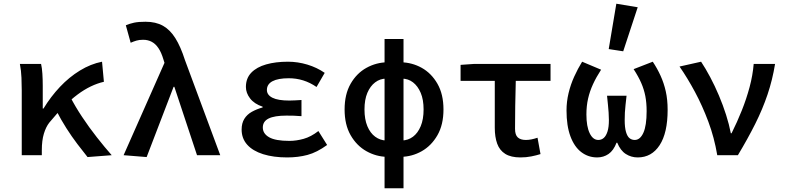

<svg xmlns="http://www.w3.org/2000/svg" viewBox="-20 -835 4240 1033"><path d="M97 0V-348Q97 -378 95.5 -416.5Q94 -455 87 -491H201Q206 -470 208 -438.5Q210 -407 210 -373V-251H214Q253 -315 302.5 -367.5Q352 -420 410 -455.5Q468 -491 529 -503L539 -395Q504 -387 468.5 -370Q433 -353 397.5 -326.5Q362 -300 324 -262.5Q286 -225 245 -175Q227 -152 216 -115.5Q205 -79 205 -27V0ZM451 10Q426 -21 396 -60.5Q366 -100 337 -145.5Q308 -191 283 -240L358 -314Q384 -263 421.5 -206.5Q459 -150 501 -96.5Q543 -43 581 0Z M769 10 645 0 865 -497 859 -516Q848 -553 832.5 -576Q817 -599 796.5 -610Q776 -621 750 -621Q729 -621 714 -616.5Q699 -612 683 -605L657 -699Q678 -708 701.5 -713Q725 -718 763 -718Q818 -718 856.5 -696.5Q895 -675 923.5 -629.5Q952 -584 975 -512L1165 0H1040L918 -368H914Z M1525 12Q1451 12 1395.5 -5.5Q1340 -23 1310 -56.5Q1280 -90 1280 -138Q1280 -172 1294.5 -195.5Q1309 -219 1335 -233.5Q1361 -248 1393 -257V-261Q1348 -276 1325.5 -305.5Q1303 -335 1303 -367Q1303 -414 1332 -444Q1361 -474 1412 -488.5Q1463 -503 1529 -503Q1582 -503 1633.5 -487.5Q1685 -472 1727 -443L1683 -367Q1648 -391 1611 -402.5Q1574 -414 1534 -414Q1476 -414 1446 -398Q1416 -382 1416 -351Q1416 -324 1446 -309Q1476 -294 1537 -294Q1552 -294 1568 -295Q1584 -296 1602 -297V-210Q1581 -212 1560.5 -212.5Q1540 -213 1521 -213Q1457 -213 1425.5 -197.5Q1394 -182 1394 -149Q1394 -116 1428 -96.5Q1462 -77 1537 -77Q1574 -77 1613.5 -88Q1653 -99 1693 -130L1740 -55Q1685 -15 1634.5 -1.5Q1584 12 1525 12Z M2064 9Q2004 8 1951.5 -21.5Q1899 -51 1866.5 -107.5Q1834 -164 1834 -246Q1834 -328 1866.5 -384.5Q1899 -441 1951.5 -470Q2004 -499 2064 -500L2058 -412Q2025 -412 1998.5 -392Q1972 -372 1956.5 -335.5Q1941 -299 1941 -246Q1941 -193 1956.5 -156Q1972 -119 1998.5 -99.5Q2025 -80 2058 -79ZM2136 9 2142 -79Q2176 -80 2202 -99.5Q2228 -119 2243.5 -156Q2259 -193 2259 -246Q2259 -299 2243.5 -335.5Q2228 -372 2202 -392Q2176 -412 2142 -412L2136 -500Q2197 -499 2249 -470Q2301 -441 2333.5 -384.5Q2366 -328 2366 -246Q2366 -164 2333.5 -107.5Q2301 -51 2249 -21.5Q2197 8 2136 9ZM2049 178V-625H2151V178Z M2780 12Q2729 12 2698.5 -7Q2668 -26 2655 -62Q2642 -98 2642 -148V-400H2458V-486L2530 -491H2942V-400H2755Q2753 -331 2752 -264.5Q2751 -198 2751 -142Q2751 -109 2766 -95.5Q2781 -82 2809 -82Q2824 -82 2839 -85Q2854 -88 2872 -94L2888 -6Q2866 1 2838.5 6.5Q2811 12 2780 12Z M3193 12Q3145 12 3107.5 -16.5Q3070 -45 3049 -101.5Q3028 -158 3028 -241Q3028 -288 3039 -334Q3050 -380 3069.5 -423Q3089 -466 3112 -503L3214 -460Q3188 -420 3170.5 -382Q3153 -344 3144 -304.5Q3135 -265 3135 -219Q3135 -155 3152.5 -118.5Q3170 -82 3199 -82Q3216 -82 3228.5 -93Q3241 -104 3248.5 -127.5Q3256 -151 3256 -189Q3256 -210 3254.5 -229.5Q3253 -249 3251 -270.5Q3249 -292 3246 -320H3351Q3348 -292 3345.5 -270.5Q3343 -249 3342 -229.5Q3341 -210 3341 -189Q3341 -149 3348 -125Q3355 -101 3367 -91.5Q3379 -82 3395 -82Q3424 -82 3441.5 -120.5Q3459 -159 3459 -237Q3459 -282 3452 -318Q3445 -354 3430 -388.5Q3415 -423 3389 -463L3492 -503Q3516 -467 3534 -427.5Q3552 -388 3562 -343.5Q3572 -299 3572 -244Q3572 -120 3529 -54Q3486 12 3411 12Q3376 12 3347 -6.5Q3318 -25 3301 -67H3297Q3281 -25 3254 -6.5Q3227 12 3193 12ZM3333 -559 3255 -571 3296 -815 3411 -796Z M3839 0Q3823 -95 3791 -180.5Q3759 -266 3719 -340.5Q3679 -415 3636 -477L3752 -503Q3776 -467 3801 -420Q3826 -373 3848 -321Q3870 -269 3886.5 -217Q3903 -165 3912 -118H3916Q3946 -178 3971 -240.5Q3996 -303 4013 -366.5Q4030 -430 4035 -491H4150Q4136 -405 4109.5 -326.5Q4083 -248 4043.5 -169Q4004 -90 3950 0Z"/></svg>

Font: Source Code Pro SemiBold
Style: Regular
Weight: 600
Monospace: yes
Designer: Paul D. Hunt, Teo Tuominen
Foundry: Adobe Systems Incorporated
Version: Version 1.018;hotconv 1.0.116;makeotfexe 2.5.65601